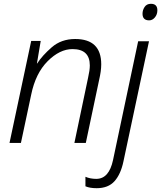

<svg xmlns="http://www.w3.org/2000/svg" viewBox="-20 -749 847 1009"><path d="M30 2H90L144 -252Q167 -364 230.5 -427.5Q294 -491 361 -491Q452 -491 452 -405Q452 -380 443 -341L371 2H431L502 -334Q506 -351 509 -371.5Q512 -392 512 -411Q512 -544 375 -544Q302 -544 252 -500.5Q202 -457 175 -415H174L194 -534H144ZM764 -642Q781 -642 794 -657.5Q807 -673 807 -695Q807 -729 773 -729Q751 -729 740 -712.5Q729 -696 729 -677Q729 -642 764 -642ZM488 240Q549 240 582 203Q615 166 629 98L763 -532H706L574 92Q553 191 486 191Q454 191 429 180V230Q452 240 488 240Z"/></svg>

Font: Noto Sans UI Light
Style: Italic
Weight: 300
Italic angle: -12°
Designer: Monotype Design Team
Foundry: Monotype Imaging Inc.
Version: Version 1.901